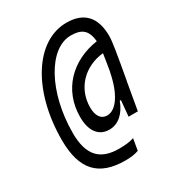

<svg xmlns="http://www.w3.org/2000/svg" viewBox="-193 -822 973 1059"><g transform="rotate(-30 293.0 -292.5)"><path d="M294.9 118.7C329.1 118.7 353.5 115.2 378.9 106.4L391.6 32.7C365.2 41.5 336.4 44.9 295.9 44.9C174.8 44.9 117.7 -17.1 117.7 -157.7C117.7 -415.5 235.4 -629.4 376.5 -629.4C441.4 -629.4 478.5 -607.4 485.4 -530.3C316.9 -505.4 196.8 -386.2 196.8 -213.4C196.8 -124.5 235.4 -72.8 303.2 -72.8C358.9 -72.8 405.3 -112.3 431.2 -182.6H438.5L429.2 -82H488.3L518.6 -255.9H519C546.9 -413.1 559.6 -483.9 559.6 -521.5C559.6 -640.6 502 -702.6 391.1 -702.6C193.8 -702.6 45.9 -467.3 45.9 -154.8C45.9 35.2 125.5 118.7 294.9 118.7ZM481.9 -456.1C479 -433.1 473.1 -399.4 464.4 -346.7H463.9C439.9 -222.2 389.2 -146.5 331.1 -146.5C293 -146.5 271 -177.7 271 -231.9C271 -354 359.9 -443.4 481.9 -456.1Z"/></g></svg>

Font: Cascadia Mono NF SemiLight
Style: Italic
Weight: 350
Italic angle: -10°
Monospace: yes
Designer: Aaron Bell
Foundry: Saja Typeworks
Version: Version 2404.023